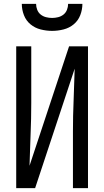

<svg xmlns="http://www.w3.org/2000/svg" viewBox="-20 -975 540 995"><path d="M64 0V-735H142V-441Q142 -360 138.5 -278.5Q135 -197 133 -116L338 -735H436V0H358V-294Q358 -375 361.5 -456.5Q365 -538 367 -619L162 0ZM250 -815Q220 -815 190.5 -822.5Q161 -830 138 -849Q115 -868 104 -896.5Q93 -925 93 -955H167Q167 -939 173 -924Q179 -909 191 -899.5Q203 -890 218.5 -886Q234 -882 250 -882Q266 -882 281.5 -886Q297 -890 309 -899.5Q321 -909 327 -924Q333 -939 333 -955H407Q407 -925 396 -896.5Q385 -868 362 -849Q339 -830 309.5 -822.5Q280 -815 250 -815Z"/></svg>

Font: Iosevka Term SS14
Style: Regular
Weight: 400
Monospace: yes
Designer: Belleve Invis
Foundry: Belleve Invis
Version: Version 24.1.1; ttfautohint (v1.8.4)